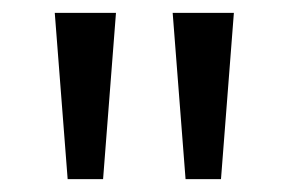

<svg xmlns="http://www.w3.org/2000/svg" viewBox="-20 -734 448 298"><path d="M160 -714 140 -456H85L65 -714ZM343 -714 323 -456H268L248 -714Z"/></svg>

Font: Noto Sans Hebrew Droid SemiBold
Style: Regular
Weight: 600
Designer: Monotype Design Team
Foundry: Monotype Imaging Inc.
Version: Version 1.100; ttfautohint (v1.8.4.7-5d5b)